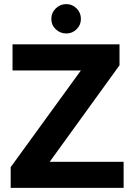

<svg xmlns="http://www.w3.org/2000/svg" viewBox="-20 -915 655 935"><path d="M230 -823Q230 -853 251.5 -874Q273 -895 303 -895Q332 -895 353 -874Q374 -853 374 -823Q374 -793 353 -772.5Q332 -752 303 -752Q273 -752 251.5 -772.5Q230 -793 230 -823ZM32 -101 374 -572H41V-699H562V-597L222 -127H582V0H32Z"/></svg>

Font: Prompt SemiBold
Style: Regular
Weight: 600
Designer: Katatrad Team
Foundry: CadsonDemak
Version: Version 1.000